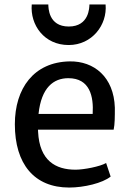

<svg xmlns="http://www.w3.org/2000/svg" viewBox="-20 -843 588 871"><path d="M47.4 -279.3C47.4 -98.6 135.7 7.8 293.9 7.8C360.8 7.8 445.3 -12.2 481.9 -42L461.4 -103.5C434.1 -87.4 359.9 -73.2 322.8 -73.2C231.9 -73.2 159.2 -114.3 152.8 -245.1C152.8 -248.5 152.3 -251.5 152.3 -254.9H495.6C501 -279.8 501 -312.5 501 -354.5C496.6 -493.7 406.7 -566.4 295.9 -564.5C132.8 -561.5 47.4 -441.4 47.4 -279.3ZM154.8 -326.2C167.5 -446.3 223.1 -488.3 290 -488.3C387.7 -488.3 405.3 -405.8 400.4 -326.2ZM291.5 -638.7C397.5 -638.7 467.3 -730 459 -822.8H385.7C385.3 -809.6 384.8 -722.7 292 -722.7C198.7 -722.7 199.7 -809.6 199.2 -822.8H124C116.2 -730 180.2 -638.7 291.5 -638.7Z"/></svg>

Font: Merriweather Sans
Style: Regular
Weight: 400
Designer: Eben Sorkin ( eben@eyebytes.com )
Foundry: Eben Sorkin
Version: Version 1.003